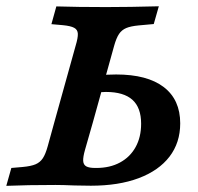

<svg xmlns="http://www.w3.org/2000/svg" viewBox="-39 -591 630 611"><path d="M160 -511 124.6 -514.1 140.3 -570.6Q207.2 -568.5 296.6 -568.5H297.6H300.2Q371.7 -568.5 466.4 -571L450.3 -514.5L402 -510.1Q376.8 -507.7 362.6 -501.7Q348.4 -495.7 339.7 -482.8Q331.1 -469.8 324.2 -445.2L256.5 -201.6H133.8L201.6 -445.2Q209.3 -470.7 208.7 -483.6Q208.2 -496.5 197 -502.5Q185.9 -508.6 160 -511ZM-19 0.4 -2.9 -56.5 32.8 -59.6Q59.6 -62 74.2 -68.2Q88.7 -74.4 97.4 -87.6Q106 -100.7 112.9 -125.8L133.8 -201.6H256.5L231.7 -114.8Q225 -91.3 225.7 -78.9Q226.5 -66.5 235.7 -61.5Q244.8 -56.5 264.3 -56.5H267.5Q310.9 -56.5 342.9 -73.9Q375 -91.2 392.5 -122.9Q410.1 -154.6 410.1 -197.3Q410.1 -248.4 382.4 -273.4Q354.6 -298.4 298 -298.4Q280.1 -298.4 264.9 -295.3L279.9 -350.9Q290.3 -352.5 303.4 -353.3Q316.4 -354 330.6 -354Q429.7 -354 482.1 -313.9Q534.5 -273.8 534.5 -198.4Q534.5 -137 500.4 -92.5Q466.2 -48 402.3 -24Q338.4 0 250.2 0Q224.6 -0.8 198.1 -0.8Q160.5 -2.4 137.4 -2.4H137.7Q47.8 -2.4 -19 0.4Z"/></svg>

Font: Playfair Micro SmCond SmLight
Style: Italic
Weight: 360
Width: 4
Italic angle: -15.6°
Designer: Claus Eggers Sørensen
Foundry: Claus Eggers Sørensen
Version: Version 2.203;Glyphs 3.3 (3326)